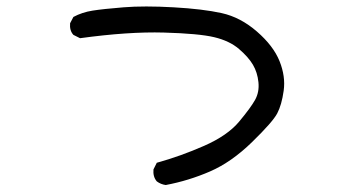

<svg xmlns="http://www.w3.org/2000/svg" viewBox="-20 -614 1040 578"><path d="M479 -57Q464 -59 452 -68Q440 -82 442 -104L452 -124Q524 -144 594.5 -175Q665 -206 700 -248Q735 -290 748 -313.5Q761 -337 758 -366.5Q755 -396 741.5 -419Q728 -442 699.5 -466.5Q671 -491 625 -502Q579 -513 473 -516Q367 -519 221 -499L201 -509Q189 -522 191 -544L201 -563Q227 -577 258.5 -582Q290 -587 352 -592Q414 -597 502.5 -592Q591 -587 647.5 -574.5Q704 -562 753.5 -519Q803 -476 821.5 -430Q840 -384 834 -341Q828 -298 814.5 -272.5Q801 -247 739 -186.5Q677 -126 612.5 -98Q548 -70 479 -57Z"/></svg>

Font: Kosefont JP
Style: Regular
Weight: 400
Designer: Nozomi Seto 瀬戸のぞみ
Version: Version 3.00;June 19, 2020